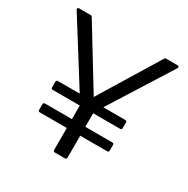

<svg xmlns="http://www.w3.org/2000/svg" viewBox="-165 -882 1009 1029"><g transform="rotate(30 339.0 -367.0)"><path d="M132 -146Q121 -146 121 -156V-191Q121 -201 132 -201H298V-285H132Q121 -285 121 -295V-330Q121 -340 132 -340H266L27 -721Q24 -726 26 -730Q28 -734 34 -734H105Q114 -734 117 -727L340 -362L563 -727Q566 -734 575 -734H644Q650 -734 652.5 -730Q655 -726 652 -721L412 -340H548Q558 -340 558 -330V-295Q558 -285 548 -285H381V-201H548Q558 -201 558 -191V-156Q558 -146 548 -146H381V-11Q381 0 371 0H308Q298 0 298 -11V-146Z"/></g></svg>

Font: LINE Seed Sans App
Style: Regular
Weight: 400
Designer: LINE VX Design & Dalton Maag Ltd & Sandoll Inc
Foundry: Dalton Maag Ltd
Version: Version 1.003